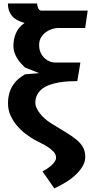

<svg xmlns="http://www.w3.org/2000/svg" viewBox="-20 -810 540 1089"><path d="M177 -16.5Q152 -30.5 125.2 -50.8Q98.5 -71 76.5 -97Q54.5 -123 40 -154.5Q25.5 -186 25.5 -222.5Q25.5 -256 33 -281.8Q40.5 -307.5 53.8 -327.5Q67 -347.5 84.5 -362.2Q102 -377 122 -388.5L202 -395L121 -427.5Q108 -440 96.2 -453.5Q84.5 -467 75.5 -482.2Q66.5 -497.5 61.2 -514.2Q56 -531 56 -550Q56 -587 70 -620.8Q84 -654.5 119 -680Q97 -686 79.5 -695Q62 -704 50 -717.5Q38 -731 31.5 -749Q25 -767 25 -790.5H190.5Q190.5 -787 191.5 -780.2Q192.5 -773.5 195.2 -766.8Q198 -760 202.2 -755Q206.5 -750 213 -750H477.5L463 -651H305.5Q294 -651 276.5 -645.8Q259 -640.5 242.5 -629.2Q226 -618 214 -599.5Q202 -581 202 -555Q202 -528.5 211.2 -509.8Q220.5 -491 234 -479Q247.5 -467 262.5 -461.2Q277.5 -455.5 289 -455.5H436L418.5 -350Q395 -350 368.2 -348.5Q341.5 -347 315.2 -342.5Q289 -338 264.5 -329.8Q240 -321.5 221.5 -307.8Q203 -294 191.8 -274.2Q180.5 -254.5 180.5 -227Q180.5 -212.5 187.8 -196.8Q195 -181 207 -165.8Q219 -150.5 235 -136.5Q251 -122.5 268.5 -111.5Q318 -80.5 354.5 -58.8Q391 -37 415.2 -16.5Q439.5 4 451.5 26.5Q463.5 49 463.5 81Q463.5 106 449.8 130.8Q436 155.5 412.5 178.2Q389 201 356.8 221.5Q324.5 242 288 258.5L221 162Q236.5 154 250.5 144.5Q264.5 135 275 124.8Q285.5 114.5 291.8 104.5Q298 94.5 298 85Q298 66.5 284.8 51.8Q271.5 37 252.5 24.5Q233.5 12 212.8 2Q192 -8 177 -16.5Z"/></svg>

Font: B612
Style: Bold
Weight: 700
Designer: Nicolas Chauveau, Thomas Paillot, Jonathan Favre-Lamarine, Jean-Luc Vinot
Foundry: AIRBUS
Version: Version 1.008